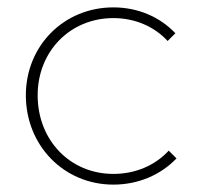

<svg xmlns="http://www.w3.org/2000/svg" viewBox="-20 -490 535 520"><path d="M287 10C354 10 415 -16 458 -61L437 -82C400 -42 347 -19 287 -19C170 -19 82 -110 82 -232C82 -351 170 -441 287 -441C346 -441 398 -418 434 -379L455 -400C413 -444 354 -470 287 -470C153 -470 50 -366 50 -232C50 -96 153 10 287 10Z"/></svg>

Font: MV Cash Thin
Style: Regular
Weight: 100
Designer: Rodrigo Fuenzalida
Foundry: fragTYPE
Version: Version 1.100;Glyphs 3.1.2 (3151)